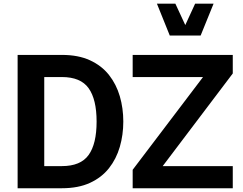

<svg xmlns="http://www.w3.org/2000/svg" viewBox="-20 -1001 1290 1021"><path d="M635.7 -354.5Q635.7 -284.2 617.2 -220.2Q598.6 -156.2 559.6 -106.7Q520.5 -57.1 458.5 -28.6Q396.5 0 309.1 0H73.7V-709H309.1Q396.5 -709 458.5 -680.4Q520.5 -651.9 559.6 -602.3Q598.6 -552.7 617.2 -489Q635.7 -425.3 635.7 -354.5ZM493.7 -354.5Q493.7 -472.7 451.2 -532Q408.7 -591.3 309.1 -591.3H215.3V-117.7H309.1Q408.7 -117.7 451.2 -176.8Q493.7 -235.8 493.7 -354.5ZM685.5 -591.3V-709H1217.8V-610.4L845.2 -117.7H1217.8V0H685.5V-98.1L1059.6 -591.3ZM814.5 -981.4H912.6L965.3 -867.7L1017.6 -981.4H1115.7L1046.9 -812H882.8Z"/></svg>

Font: Estedad-FD Bold
Style: Regular
Weight: 700
Designer: Amin Abedi
Version: Version 7.3